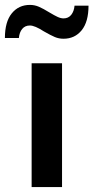

<svg xmlns="http://www.w3.org/2000/svg" viewBox="-61 -763 381 783"><path d="M68 0V-505H192V0ZM61 -743Q80 -743 97.5 -735.5Q115 -728 141 -712Q161 -700 174 -694Q187 -688 198 -688Q218 -688 229.5 -702.5Q241 -717 243 -740H300Q300 -674 272 -639.5Q244 -605 198 -605Q179 -605 162.5 -612Q146 -619 118 -635Q81 -659 61 -659Q41 -659 29.5 -645Q18 -631 16 -608H-41Q-41 -674 -13 -708.5Q15 -743 61 -743Z"/></svg>

Font: Muli-Bold
Style: Bold
Weight: 700
Version: Version 2.000